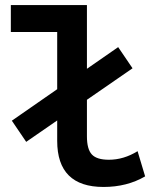

<svg xmlns="http://www.w3.org/2000/svg" viewBox="-20 -730 620 762"><path d="M84 -167 27 -251 207 -376V-603H23V-710H325V-457L449 -543L506 -459L325 -334V-189Q325 -138 344.5 -117Q364 -96 412 -96Q471 -96 526 -130L556 -30Q484 12 391 12Q207 12 207 -171V-252Z"/></svg>

Font: Sometype Mono
Style: Bold
Weight: 700
Monospace: yes
Designer: Ryoichi Tsunekawa
Foundry: Dharma Type
Version: Version 1.000; ttfautohint (v1.8.3)